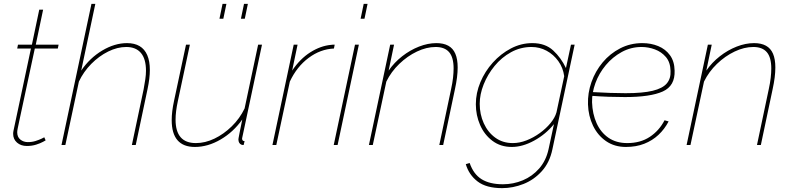

<svg xmlns="http://www.w3.org/2000/svg" viewBox="-20 -750 4094 993"><path d="M48 -58Q48 -62 48.5 -66.5Q49 -71 50 -75L140 -499H69L73 -519H145L183 -700H203L165 -519H283L279 -499H160L80 -126Q74 -98 71.5 -85.5Q69 -73 69 -66Q69 -41 85.5 -28Q102 -15 124 -15Q146 -15 164.5 -21Q183 -27 195.5 -33Q208 -39 209 -40L216 -24Q216 -24 202.5 -16.5Q189 -9 167 -2Q145 5 119 5Q88 5 68 -12.5Q48 -30 48 -58Z M453 -730H473L400 -385Q444 -450 508.5 -488.5Q573 -527 637 -527Q676 -527 702 -511.5Q728 -496 741.5 -465Q755 -434 755 -388Q755 -367 752 -342Q749 -317 743 -289L682 0H662L723 -289Q728 -316 731.5 -340Q735 -364 735 -384Q735 -445 709 -476Q683 -507 633 -507Q587 -507 539.5 -483.5Q492 -460 452 -419.5Q412 -379 388 -328L318 0H298Z M988 10Q868 10 868 -129Q868 -151 871 -175.5Q874 -200 880 -228L942 -519H962L900 -228Q888 -173 888 -131Q888 -10 993 -10Q1041 -10 1089 -33Q1137 -56 1178.5 -96.5Q1220 -137 1245 -189L1315 -519H1335L1239 -67Q1237 -56 1234.5 -46Q1232 -36 1232 -34Q1232 -20 1245 -20L1240 0Q1236 0 1233 -0.5Q1230 -1 1228 -2Q1221 -5 1217 -12Q1213 -19 1213 -29Q1213 -31 1214 -36.5Q1215 -42 1219 -63Q1223 -84 1233 -132Q1187 -67 1121 -28.5Q1055 10 988 10ZM1115 -653 1131 -730H1151L1135 -653ZM1226 -653 1242 -730H1262L1246 -653Z M1499 -519H1519L1491 -385Q1532 -446 1585 -479.5Q1638 -513 1692 -518Q1697 -519 1702 -519Q1707 -519 1711 -519L1707 -499Q1637 -496 1576 -450.5Q1515 -405 1479 -328L1409 0H1389Z M1816 -519H1836L1726 0H1706ZM1861 -730H1881L1865 -653H1845Z M1998 -519H2018L1990 -385Q2019 -427 2060 -459Q2101 -491 2147 -509Q2193 -527 2237 -527Q2274 -527 2298.5 -513.5Q2323 -500 2335 -472Q2347 -444 2347 -401Q2347 -377 2343.5 -349Q2340 -321 2333 -289L2272 0H2252L2313 -289Q2320 -321 2323 -347.5Q2326 -374 2326 -396Q2326 -453 2303 -480Q2280 -507 2233 -507Q2186 -507 2136.5 -483.5Q2087 -460 2045 -419.5Q2003 -379 1978 -328L1908 0H1888Z M2577 223Q2495 223 2450 188.5Q2405 154 2389 99L2409 93Q2429 151 2471 177Q2513 203 2581 203Q2635 203 2684 182.5Q2733 162 2768.5 121.5Q2804 81 2817 22L2845 -108Q2803 -56 2743 -23Q2683 10 2627 10Q2569 10 2527 -21.5Q2485 -53 2463 -103.5Q2441 -154 2441 -211Q2441 -269 2464.5 -325Q2488 -381 2529 -426.5Q2570 -472 2622.5 -499.5Q2675 -527 2733 -527Q2800 -527 2841 -489Q2882 -451 2907 -398L2933 -519H2952L2837 22Q2823 90 2782.5 135Q2742 180 2687.5 201.5Q2633 223 2577 223ZM2632 -10Q2667 -10 2703 -24Q2739 -38 2771.5 -61.5Q2804 -85 2827 -113Q2850 -141 2858 -169L2898 -356Q2892 -400 2867.5 -434Q2843 -468 2807 -487.5Q2771 -507 2729 -507Q2672 -507 2623 -480Q2574 -453 2538 -409Q2502 -365 2481.5 -313.5Q2461 -262 2461 -213Q2461 -159 2482 -112.5Q2503 -66 2541.5 -38Q2580 -10 2632 -10Z M3217 10Q3158 10 3114.5 -20Q3071 -50 3047 -100Q3023 -150 3021 -210Q3019 -269 3039 -325.5Q3059 -382 3097 -427.5Q3135 -473 3187.5 -500Q3240 -527 3302 -527Q3347 -527 3384.5 -511.5Q3422 -496 3445 -464.5Q3468 -433 3469 -385Q3472 -306 3408 -277Q3344 -248 3212 -248Q3171 -248 3127.5 -249.5Q3084 -251 3030 -255L3038 -274Q3094 -271 3135.5 -269.5Q3177 -268 3215 -268Q3304 -268 3355.5 -280.5Q3407 -293 3428.5 -318.5Q3450 -344 3448 -383Q3447 -428 3424 -455Q3401 -482 3367 -494.5Q3333 -507 3298 -507Q3243 -507 3195.5 -481Q3148 -455 3113 -413Q3078 -371 3059.5 -320.5Q3041 -270 3042 -221Q3044 -161 3065.5 -113Q3087 -65 3127 -37.5Q3167 -10 3224 -10Q3292 -10 3340.5 -42Q3389 -74 3417 -128L3438 -122Q3417 -82 3385.5 -52.5Q3354 -23 3312 -6.5Q3270 10 3217 10Z M3641 -519H3661L3633 -385Q3662 -427 3703 -459Q3744 -491 3790 -509Q3836 -527 3880 -527Q3917 -527 3941.5 -513.5Q3966 -500 3978 -472Q3990 -444 3990 -401Q3990 -377 3986.5 -349Q3983 -321 3976 -289L3915 0H3895L3956 -289Q3963 -321 3966 -347.5Q3969 -374 3969 -396Q3969 -453 3946 -480Q3923 -507 3876 -507Q3829 -507 3779.5 -483.5Q3730 -460 3688 -419.5Q3646 -379 3621 -328L3551 0H3531Z"/></svg>

Font: Raleway Thin
Style: Italic
Weight: 100
Italic angle: -12°
Designer: Matt McInerney, Pablo Impallari, Rodrigo Fuenzalida
Foundry: Matt McInerney, Pablo Impallari, Rodrigo Fuenzalida
Version: Version 4.026